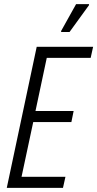

<svg xmlns="http://www.w3.org/2000/svg" viewBox="-20 -916 474 936"><path d="M13 0 159 -688H434L422 -634H208L153 -375H339L328 -321H142L85 -54H299L287 0ZM278 -760V-765L351 -896H414V-891L319 -760Z"/></svg>

Font: Saira Condensed Light
Style: Italic
Weight: 300
Width: 3
Italic angle: -12°
Designer: Hector Gatti with collaboration of the Omnibus-Type team
Foundry: Omnibus-Type
Version: Version 1.101